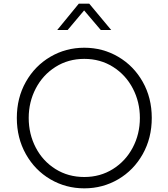

<svg xmlns="http://www.w3.org/2000/svg" viewBox="-20 -1018 921 1050"><path d="M72 -373Q72 -483 121.5 -570.5Q171 -658 255.5 -707.5Q340 -757 441 -757Q542 -757 626.5 -707.5Q711 -658 760.5 -570.5Q810 -483 810 -373Q810 -263 760.5 -175Q711 -87 626.5 -37.5Q542 12 441 12Q340 12 255.5 -37.5Q171 -87 121.5 -175Q72 -263 72 -373ZM441 -50Q528 -50 597.5 -93.5Q667 -137 706 -211Q745 -285 745 -373Q745 -460 706.5 -534Q668 -608 598.5 -652Q529 -696 441 -696Q353 -696 283.5 -652Q214 -608 175.5 -534Q137 -460 137 -373Q137 -285 175.5 -211Q214 -137 283.5 -93.5Q353 -50 441 -50ZM411 -998H468L588 -854H531L440 -961L350 -854H293Z"/></svg>

Font: Eudoxus Sans Light
Style: Regular
Weight: 300
Designer: Stijn de Vries
Foundry: tokotype
Version: Version 2.005